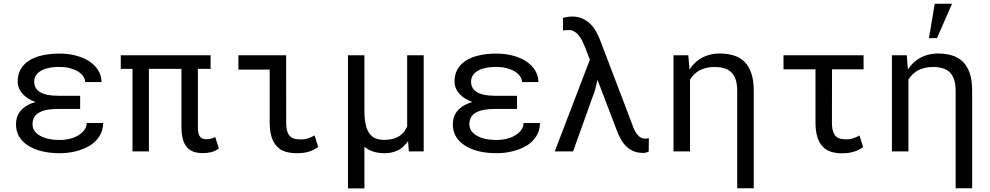

<svg xmlns="http://www.w3.org/2000/svg" viewBox="-20 -832 5441 1055"><path d="M67.9 -148.4Q67.9 -110.4 85.4 -81.1Q103 -51.8 135.3 -31.7Q167 -11.2 210.9 -0.7Q254.9 9.8 307.6 9.8Q355 9.8 397.5 -1Q439.9 -11.7 474.1 -32.2Q504.4 -50.3 525.4 -82Q546.4 -113.8 546.9 -156.2H456.5Q456.5 -137.2 445.3 -120.4Q434.1 -103.5 414.6 -90.8Q394.5 -77.6 367.2 -70.3Q339.8 -63 307.6 -63Q271.5 -63 243.7 -69.6Q215.8 -76.2 197.3 -87.9Q178.2 -99.1 168.5 -114.7Q158.7 -130.4 158.7 -148.4Q158.7 -168 165.5 -182.9Q172.4 -197.8 186 -208Q196.3 -215.3 210.2 -220.7Q224.1 -226.1 241.2 -229Q254.4 -231.4 269.5 -232.4Q284.7 -233.4 301.8 -233.4H420.4V-305.7H301.8Q283.2 -305.7 267.6 -307.1Q252 -308.6 239.3 -311Q227.1 -314 216.8 -317.9Q206.5 -321.8 198.7 -326.7Q182.6 -336.9 175.3 -351.3Q168 -365.7 168 -383.8Q168 -400.4 176 -415Q184.1 -429.7 201.2 -440.9Q218.3 -451.7 244.6 -458Q271 -464.4 307.6 -464.4Q335.9 -464.4 361.3 -458Q386.7 -451.7 405.8 -440.9Q424.8 -429.7 436.3 -414.3Q447.8 -398.9 447.8 -380.9H538.1Q537.6 -417.5 519 -446.5Q500.5 -475.6 469.2 -496.1Q437.5 -516.1 395.8 -526.9Q354 -537.6 307.6 -537.6Q254.9 -537.6 212.2 -527.8Q169.4 -518.1 139.6 -499Q109.4 -479.5 93.3 -450.9Q77.1 -422.4 77.1 -384.3Q77.1 -363.8 85.4 -345Q93.8 -326.2 109.4 -311Q121.6 -298.8 138.2 -288.8Q154.8 -278.8 174.8 -271.5Q154.3 -265.6 137.2 -257.1Q120.1 -248.5 107.4 -237.3Q87.9 -221.2 77.9 -198.7Q67.9 -176.3 67.9 -148.4Z M1137.2 -453.6V-528.3H643.6V-453.6H708V0H798.3V-453.6H977.1V-135.7Q977.1 -94.7 984.9 -66.9Q992.7 -39.1 1007.8 -22.5Q1022.5 -5.4 1044.4 2Q1066.4 9.3 1094.2 9.3Q1117.2 9.3 1138.4 4.6Q1159.7 0 1182.6 -15.6L1162.6 -79.1Q1154.3 -74.7 1142.3 -70.8Q1130.4 -66.9 1117.7 -66.9Q1106.9 -66.9 1097.9 -68.8Q1088.9 -70.8 1082 -77.6Q1075.2 -84.5 1071.3 -96.9Q1067.4 -109.4 1067.4 -130.9V-453.6Z M1290 -528.3V-449.7H1461.9V-162.1Q1461.9 -112.8 1472.2 -79.8Q1482.4 -46.9 1502 -26.9Q1521 -6.8 1548.6 1.5Q1576.2 9.8 1611.3 9.8Q1629.4 9.8 1647 7.8Q1664.6 5.9 1681.6 0Q1692.9 -3.9 1704.6 -9.8Q1716.3 -15.6 1728.5 -24.4L1708.5 -87.9Q1694.3 -79.6 1675.3 -72.8Q1656.2 -65.9 1634.3 -65.9Q1618.2 -65.9 1603.5 -68.4Q1588.9 -70.8 1577.6 -80.1Q1565.9 -88.9 1559.3 -107.2Q1552.7 -125.5 1552.7 -157.2L1552.2 -528.3Z M1982.4 -528.3H1892.1V203.1H1982.4V-25.9Q2002.4 -8.3 2030.3 0.7Q2058.1 9.8 2093.8 9.8Q2119.1 9.8 2140.4 3.9Q2161.6 -2 2179.2 -13.2Q2191.4 -21.5 2202.1 -32.5Q2212.9 -43.5 2222.2 -56.6L2226.6 0H2308.1V-528.3H2217.3V-138.2Q2211.9 -124.5 2204.1 -113.3Q2196.3 -102.1 2185.5 -92.8Q2169.4 -78.6 2145.5 -71Q2121.6 -63.5 2089.8 -63.5Q2066.4 -63.5 2046.6 -70.3Q2026.9 -77.1 2012.7 -95.2Q1998 -113.3 1990.2 -144.5Q1982.4 -175.8 1982.4 -224.6Z M2468.3 -148.4Q2468.3 -110.4 2485.8 -81.1Q2503.4 -51.8 2535.6 -31.7Q2567.4 -11.2 2611.3 -0.7Q2655.3 9.8 2708 9.8Q2755.4 9.8 2797.9 -1Q2840.3 -11.7 2874.5 -32.2Q2904.8 -50.3 2925.8 -82Q2946.8 -113.8 2947.3 -156.2H2856.9Q2856.9 -137.2 2845.7 -120.4Q2834.5 -103.5 2814.9 -90.8Q2794.9 -77.6 2767.6 -70.3Q2740.2 -63 2708 -63Q2671.9 -63 2644 -69.6Q2616.2 -76.2 2597.7 -87.9Q2578.6 -99.1 2568.8 -114.7Q2559.1 -130.4 2559.1 -148.4Q2559.1 -168 2565.9 -182.9Q2572.8 -197.8 2586.4 -208Q2596.7 -215.3 2610.6 -220.7Q2624.5 -226.1 2641.6 -229Q2654.8 -231.4 2669.9 -232.4Q2685.1 -233.4 2702.1 -233.4H2820.8V-305.7H2702.1Q2683.6 -305.7 2668 -307.1Q2652.3 -308.6 2639.6 -311Q2627.4 -314 2617.2 -317.9Q2606.9 -321.8 2599.1 -326.7Q2583 -336.9 2575.7 -351.3Q2568.4 -365.7 2568.4 -383.8Q2568.4 -400.4 2576.4 -415Q2584.5 -429.7 2601.6 -440.9Q2618.7 -451.7 2645 -458Q2671.4 -464.4 2708 -464.4Q2736.3 -464.4 2761.7 -458Q2787.1 -451.7 2806.2 -440.9Q2825.2 -429.7 2836.7 -414.3Q2848.1 -398.9 2848.1 -380.9H2938.5Q2938 -417.5 2919.4 -446.5Q2900.9 -475.6 2869.6 -496.1Q2837.9 -516.1 2796.1 -526.9Q2754.4 -537.6 2708 -537.6Q2655.3 -537.6 2612.5 -527.8Q2569.8 -518.1 2540 -499Q2509.8 -479.5 2493.7 -450.9Q2477.5 -422.4 2477.5 -384.3Q2477.5 -363.8 2485.8 -345Q2494.1 -326.2 2509.8 -311Q2522 -298.8 2538.6 -288.8Q2555.2 -278.8 2575.2 -271.5Q2554.7 -265.6 2537.6 -257.1Q2520.5 -248.5 2507.8 -237.3Q2488.3 -221.2 2478.3 -198.7Q2468.3 -176.3 2468.3 -148.4Z M3128.9 0 3249 -335 3263.2 -393.1 3285.2 -335.4 3366.7 -122.1Q3378.4 -89.8 3392.3 -65.4Q3406.2 -41 3424.3 -24.9Q3441.9 -8.3 3464.4 0Q3486.8 8.3 3515.6 8.3Q3521.5 8.3 3530.3 6.1Q3539.1 3.9 3544.4 1L3545.4 -72.8Q3539.6 -71.3 3535.4 -70.8Q3531.2 -70.3 3522.9 -70.3Q3511.2 -70.3 3501 -76.2Q3490.7 -82 3482.4 -92.3Q3474.1 -102.1 3467.3 -115.2Q3460.4 -128.4 3455.1 -145.5L3278.3 -609.4Q3271 -628.9 3259 -652.1Q3247.1 -675.3 3229 -695.3Q3210.4 -714.8 3184.6 -728Q3158.7 -741.2 3123.5 -741.2Q3111.3 -741.2 3096.7 -738.8Q3082 -736.3 3073.2 -733.9L3073.7 -664.6Q3080.1 -665 3089.8 -666Q3099.6 -667 3106 -667Q3122.6 -667 3136 -658.9Q3149.4 -650.9 3160.2 -637.7Q3170.9 -624.5 3179.2 -607.7Q3187.5 -590.8 3194.3 -573.7L3221.2 -503.9L3028.3 0Z M3680.7 0H3771.5V-394.5Q3780.8 -410.2 3793.5 -422.6Q3806.2 -435.1 3821.8 -444.3Q3838.9 -453.6 3859.9 -458.7Q3880.9 -463.9 3906.2 -463.9Q3937 -463.9 3960.2 -456.8Q3983.4 -449.7 3998.5 -434.6Q4014.6 -418.9 4022.7 -393.6Q4030.8 -368.2 4030.8 -332.5V202.6H4121.6V-334.5Q4121.6 -390.6 4108.4 -429.4Q4095.2 -468.3 4070.8 -492.7Q4046.4 -516.6 4011.7 -527.3Q3977.1 -538.1 3933.1 -538.1Q3901.4 -537.6 3873.8 -529.5Q3846.2 -521.5 3823.2 -506.3Q3807.1 -495.6 3793.5 -481.4Q3779.8 -467.3 3768.6 -450.2L3768.1 -457L3762.2 -528.3H3680.7Z M4725.1 -451.2V-528.3H4285.2V-451.2H4460.9V-163.1Q4460.9 -113.8 4470.7 -80.8Q4480.5 -47.9 4499.5 -27.8Q4518.1 -7.3 4545.2 1.5Q4572.3 10.3 4607.4 10.3Q4622.1 10.3 4636.5 8.8Q4650.9 7.3 4665 3.4Q4679.2 0 4693.6 -6.6Q4708 -13.2 4722.7 -23.9L4702.6 -87.9Q4689.5 -79.6 4670.7 -73Q4651.9 -66.4 4630.4 -66.4Q4614.3 -66.4 4600.1 -69.1Q4585.9 -71.8 4575.2 -81.1Q4564.5 -90.3 4557.9 -108.6Q4551.3 -127 4551.3 -158.2L4551.8 -451.2Z M4880.9 0H4971.7V-394.5Q4981 -410.2 4993.7 -422.6Q5006.3 -435.1 5022 -444.3Q5039.1 -453.6 5060.1 -458.7Q5081.1 -463.9 5106.4 -463.9Q5137.2 -463.9 5160.4 -456.8Q5183.6 -449.7 5198.7 -434.6Q5214.8 -418.9 5222.9 -393.6Q5231 -368.2 5231 -332.5V202.6H5321.8V-334.5Q5321.8 -390.6 5308.6 -429.4Q5295.4 -468.3 5271 -492.7Q5246.6 -516.6 5211.9 -527.3Q5177.2 -538.1 5133.3 -538.1Q5101.6 -537.6 5074 -529.5Q5046.4 -521.5 5023.4 -506.3Q5007.3 -495.6 4993.7 -481.4Q4980 -467.3 4968.8 -450.2L4968.3 -457L4962.4 -528.3H4880.9ZM5116.2 -811.5 5084.5 -622.6H5128.4L5211.4 -811.5Z"/></svg>

Font: RobotoMono Nerd Font
Style: Regular
Weight: 400
Monospace: yes
Designer: Google
Version: Version 3.000;Nerd Fonts 3.2.1